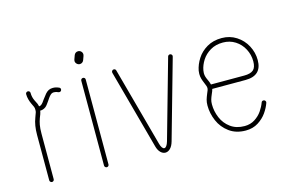

<svg xmlns="http://www.w3.org/2000/svg" viewBox="-84 -820 1525 1016"><g transform="rotate(-15 678.5 -312.0)"><path d="M90.3 -495.1Q95.7 -495.1 99.1 -491.7Q102.5 -488.3 102.5 -482.9Q102.5 -459.5 112.8 -439Q119.6 -425.8 122.6 -419.4Q125.5 -413.1 127.4 -403.3Q131.3 -402.8 134.8 -404.3Q138.2 -405.8 143.1 -409.7Q148.9 -414.6 160.2 -431.6Q172.9 -449.2 181.2 -458.7Q189.5 -468.3 199.7 -473.6Q210 -478.5 222.7 -478.5Q239.7 -478.5 256.3 -470.7Q263.2 -467.8 263.2 -460Q263.2 -455.1 259.8 -451.4Q256.3 -447.8 251 -447.8Q248 -447.8 246.1 -448.7Q234.4 -454.6 222.2 -454.6Q216.3 -454.6 210.4 -452.1Q204.1 -448.7 197.5 -440.9Q190.9 -433.1 182.1 -419.4Q176.3 -411.1 170.2 -402.8Q164.1 -394.5 158.7 -390.1Q144 -378.9 127.4 -379.4Q126 -370.1 122.6 -360.4Q119.1 -350.6 115.2 -341.3Q109.4 -325.7 106 -307.4Q102.5 -289.1 102.5 -259.8V-10.7Q102.5 -5.9 99.1 -2.2Q95.7 1.5 90.3 1.5Q85.4 1.5 81.8 -2.2Q78.1 -5.9 78.1 -10.7V-259.8Q78.1 -312.5 92.8 -350.1Q101.1 -372.6 102.5 -377Q104 -381.3 104 -390.6Q104 -400.4 101.3 -407Q98.6 -413.6 91.3 -428.2Q85.9 -439.5 82 -453.9Q78.1 -468.3 78.1 -482.9Q78.1 -488.3 81.8 -491.7Q85.4 -495.1 90.3 -495.1Z M390.6 1Q385.7 1 382.1 -2.7Q378.4 -6.3 378.4 -11.2V-476.1Q378.4 -481.4 382.1 -484.9Q385.7 -488.3 390.6 -488.3Q396 -488.3 399.4 -484.9Q402.8 -481.4 402.8 -476.1V-11.2Q402.8 -6.3 399.4 -2.7Q396 1 390.6 1ZM394 -563Q384.8 -563 377.7 -570.1Q370.6 -577.1 370.6 -586.4Q370.6 -589.8 372.1 -594.2L379.9 -615.7Q382.3 -622.6 388.2 -627Q394 -631.3 401.9 -631.3Q411.6 -631.3 418.5 -624.5Q425.3 -617.7 425.3 -607.9Q425.3 -604.5 423.8 -600.1L416 -578.6Q413.6 -571.8 407.7 -567.4Q401.9 -563 394 -563Z M867.2 -489.7Q873 -489.7 877 -484.9Q880.9 -480 878.9 -474.1L756.8 -42Q750 -18.1 737.5 -5.6Q725.1 6.8 710.4 6.8Q696.3 6.8 684.1 -5.4Q671.9 -17.6 666 -40L547.9 -474.1Q546.4 -479.5 550 -484.6Q553.7 -489.7 559.6 -489.7Q564 -489.7 567.1 -487.3Q570.3 -484.9 571.3 -481L689.5 -46.9Q693.4 -32.7 699 -25.1Q704.6 -17.6 710.9 -17.6Q717.3 -17.6 723.1 -25.6Q729 -33.7 733.4 -48.8L855.5 -481Q856.4 -484.9 859.9 -487.3Q863.3 -489.7 867.2 -489.7Z M1282.2 -126Q1289.1 -126 1292.5 -120.6Q1295.9 -115.2 1293.9 -109.9Q1285.2 -84.5 1267.3 -58.8Q1249.5 -33.2 1220.2 -14.6Q1190.9 3.9 1151.9 3.9Q1098.6 3.9 1061.8 -23.2Q1024.9 -50.3 1007.1 -91.8Q989.3 -133.3 989.3 -176.3Q989.3 -194.3 993.4 -208.3Q997.6 -222.2 1004.9 -239.7Q1008.3 -246.6 1010.7 -253.7Q1013.2 -260.7 1013.2 -265.6Q1013.2 -271.5 1011 -278.1Q1008.8 -284.7 1004.4 -294.9Q998 -309.6 994.4 -322Q990.7 -334.5 990.7 -349.1Q990.7 -357.4 992.2 -366.7Q998.5 -399.4 1018.3 -430.4Q1038.1 -461.4 1072.5 -481.7Q1106.9 -502 1153.8 -502Q1198.2 -502 1233.6 -479.2Q1269 -456.5 1288.8 -419.2Q1308.6 -381.8 1308.6 -340.3Q1308.6 -254.9 1218.8 -254.9H1036.6Q1034.2 -244.1 1027.3 -229.5Q1020.5 -213.9 1017.1 -202.4Q1013.7 -190.9 1013.7 -176.3Q1013.7 -138.2 1028.8 -102.3Q1043.9 -66.4 1075.2 -43.5Q1106.4 -20.5 1151.9 -20.5Q1183.6 -20.5 1208 -36.1Q1232.4 -51.8 1247.6 -74Q1262.7 -96.2 1270.5 -117.7Q1273.4 -126 1282.2 -126ZM1015.1 -347.2Q1015.1 -335.9 1018.1 -326.4Q1021 -316.9 1026.9 -304.7Q1033.7 -290 1036.1 -279.3H1218.8Q1252.4 -279.3 1268.3 -292.7Q1284.2 -306.2 1284.2 -340.3Q1284.2 -376 1267.6 -407.7Q1251 -439.5 1221.2 -458.5Q1191.4 -477.5 1153.8 -477.5Q1114.3 -477.5 1085 -460.2Q1055.7 -442.9 1038.6 -416.3Q1021.5 -389.6 1016.6 -361.8Q1015.1 -354 1015.1 -347.2Z"/></g></svg>

Font: Velvelyne Light
Style: Regular
Weight: 200
Designer: Manon Van der Borght et Mariel Nils
Foundry: Velvetyne
Version: Version 1.070